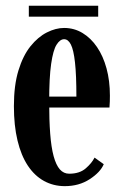

<svg xmlns="http://www.w3.org/2000/svg" viewBox="-20 -626 424 656"><path d="M201.5 10Q162.5 10 130.2 -7.8Q98 -25.5 75 -60.2Q52 -95 39.8 -146Q27.5 -197 27.5 -263.5Q27.5 -334.5 43 -385.2Q58.5 -436 84.2 -468Q110 -500 140.2 -515.2Q170.5 -530.5 199 -530.5Q233.5 -530.5 262 -513.2Q290.5 -496 311.5 -465.2Q332.5 -434.5 344 -392.2Q355.5 -350 355.5 -299.5Q355.5 -289 355.2 -279Q355 -269 354 -258.5H141V-296H241Q241 -370 236.2 -412.8Q231.5 -455.5 222.2 -473.8Q213 -492 199 -492Q185 -492 173.2 -473.2Q161.5 -454.5 154.8 -408Q148 -361.5 148 -278Q148 -215.5 151.5 -169.2Q155 -123 163.2 -92.5Q171.5 -62 184.5 -47.2Q197.5 -32.5 216.5 -32.5Q252 -32.5 273 -50.8Q294 -69 303 -87.5L334.5 -65Q323 -37.5 286.5 -13.8Q250 10 201.5 10ZM78.5 -569V-606.5H315.5V-569Z"/></svg>

Font: Imbue Thin 10pt
Style: Bold
Weight: 700
Version: Version 1.102